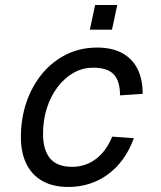

<svg xmlns="http://www.w3.org/2000/svg" viewBox="-20 -731 640 763"><path d="M251 12Q191 12 149 -11.5Q107 -35 85 -79.5Q63 -124 63 -186Q63 -260 85 -324.5Q107 -389 147.5 -438Q188 -487 243.5 -514.5Q299 -542 366 -542Q425 -542 465.5 -520Q506 -498 526.5 -457Q547 -416 547 -358L457 -352Q457 -409 432 -435.5Q407 -462 350 -462Q308 -462 272 -441.5Q236 -421 208.5 -384.5Q181 -348 166 -300.5Q151 -253 151 -199Q151 -135 179 -101.5Q207 -68 267 -68Q318 -68 359.5 -98Q401 -128 426 -188L512 -182Q478 -89 409.5 -38.5Q341 12 251 12ZM337 -613 358 -711H446L425 -613Z"/></svg>

Font: Geist Mono
Style: Italic
Weight: 400
Italic angle: -12°
Monospace: yes
Designer: Basement.studio, Andrés Briganti, Mateo Zaragoza
Foundry: Basement.studio, Vercel, Andrés Briganti, Guido Ferreyra, Mateo Zaragoza
Version: Version 1.500